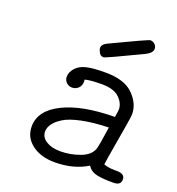

<svg xmlns="http://www.w3.org/2000/svg" viewBox="-119 -732 766 832"><g transform="rotate(20 264.0 -315.5)"><path d="M240 -530Q240 -547 267 -559Q426 -635 434 -635Q446 -635 455 -626.5Q464 -618 464 -606Q464 -587 434 -572Q276 -496 268 -496Q254 -496 247 -508.5Q240 -521 240 -530ZM78 -108Q78 -182 165.5 -225.5Q253 -269 403 -270Q408 -299 408 -306Q408 -335 382.5 -359.5Q357 -384 302 -384Q246 -384 224 -377Q224 -375 224.5 -372.5Q225 -370 225 -369Q225 -349 213 -337.5Q201 -326 184 -326Q169 -326 158 -336.5Q147 -347 147 -363Q147 -384 164.5 -403.5Q182 -423 213 -430Q242 -437 300 -437Q387 -437 428 -396Q469 -355 469 -306Q469 -296 461 -248.5Q453 -201 443 -143Q433 -85 430 -61Q452 -53 481 -53H491Q528 -53 528 -27Q528 0 495 0H475Q431 -1 408.5 -8Q386 -15 374 -35Q311 4 224 4Q160 4 119 -27Q78 -58 78 -108ZM140 -108Q140 -81 165.5 -65Q191 -49 231 -49Q276 -49 320 -65Q364 -81 376 -114Q382 -134 394 -218Q323 -216 270.5 -205Q218 -194 191 -177Q164 -160 152 -142.5Q140 -125 140 -108Z"/></g></svg>

Font: CMU Typewriter Text
Style: LightOblique
Weight: 200
Italic angle: -9.46001°
Version: Version 0.7.0